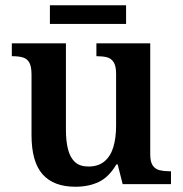

<svg xmlns="http://www.w3.org/2000/svg" viewBox="-20 -701 695 731"><path d="M267 10Q184 10 142 -37.5Q100 -85 100 -187V-417Q100 -447 92 -462Q84 -477 68 -482Q52 -487 28 -487H25V-536H231V-206Q231 -164 239 -132.5Q247 -101 265.5 -84Q284 -67 317 -67Q354 -67 377.5 -86.5Q401 -106 411.5 -141Q422 -176 422 -223V-420Q422 -450 412.5 -464.5Q403 -479 387 -483Q371 -487 350 -487H347V-536H552V-113Q552 -85 561.5 -71Q571 -57 587.5 -53Q604 -49 624 -49H631V0H447L428 -75H423Q395 -27 356.5 -8.5Q318 10 267 10ZM170 -610V-681H460V-610Z"/></svg>

Font: Noto Serif Hebrew SemiBold
Style: Regular
Weight: 600
Version: Version 2.003